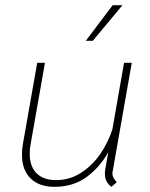

<svg xmlns="http://www.w3.org/2000/svg" viewBox="-20 -713 582 743"><path d="M415 -41Q415 -25 432 -8L411 10Q386 -9 386 -39Q386 -50 387 -56L399 -124Q366 -65 314.5 -27.5Q263 10 190 10Q132 10 98.5 -22.5Q65 -55 65 -115Q65 -138 69 -158L124 -470H154L99 -158Q95 -139 95 -118Q95 -69 121.5 -42.5Q148 -16 197 -16Q251 -16 295.5 -45.5Q340 -75 370 -120Q400 -165 415 -213L460 -470H490L416 -50Q415 -47 415 -41ZM416 -693H454L339 -555H312Z"/></svg>

Font: KoHo ExtraLight
Style: Italic
Weight: 275
Italic angle: -10°
Version: Version 1.000; ttfautohint (v1.6)